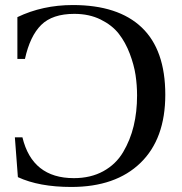

<svg xmlns="http://www.w3.org/2000/svg" viewBox="-20 -727 724 762"><path d="M39 -182H69Q108 -20 273 -20Q340 -20 390 -47.5Q440 -75 468.5 -123Q497 -171 510.5 -227Q524 -283 524 -348Q524 -389 518 -429Q512 -469 495 -514Q478 -559 451.5 -593Q425 -627 379.5 -649.5Q334 -672 275 -672Q188 -672 143.5 -628Q99 -584 79 -493H49V-659Q149 -707 269 -707Q449 -707 542.5 -618Q636 -529 636 -351Q636 -176 537.5 -80.5Q439 15 263 15Q135 15 51 -24Z"/></svg>

Font: Heuristica
Style: Regular
Weight: 400
Version: Version 1.0.1 ; ttfautohint (v1.4.1)